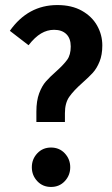

<svg xmlns="http://www.w3.org/2000/svg" viewBox="-20 -725 444 760"><path d="M385 -545Q385 -508 374 -481Q363 -454 347.5 -437Q332 -420 306 -397Q271 -366 254 -341.5Q237 -317 237 -277V-242H124V-283Q124 -326 135 -355.5Q146 -385 162 -403Q178 -421 203 -443Q232 -469 246 -488.5Q260 -508 260 -541Q260 -573 242.5 -590Q225 -607 194 -607Q167 -607 142.5 -592.5Q118 -578 93 -546L19 -603Q91 -705 207 -705Q264 -705 304 -682.5Q344 -660 364.5 -623.5Q385 -587 385 -545ZM258 -63Q258 -31 236.5 -8Q215 15 182 15Q149 15 127.5 -8Q106 -31 106 -63Q106 -95 127.5 -118Q149 -141 182 -141Q215 -141 236.5 -118Q258 -95 258 -63Z"/></svg>

Font: Fira Sans Extra Condensed Medium
Style: Regular
Weight: 500
Width: 1
Designer: Carrois Corporate & Edenspiekermann AG
Foundry: Carrois Corporate GbR & Edenspiekermann AG
Version: Version 4.203